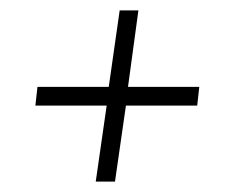

<svg xmlns="http://www.w3.org/2000/svg" viewBox="-20 -472 451 369"><path d="M164 -123 185 -269H48L52 -305H189L210 -452H246L226 -305H363L359 -269H222L201 -123Z"/></svg>

Font: Alumni Sans Thin ExtraLight
Style: Italic
Weight: 250
Italic angle: -8°
Version: Version 1.016